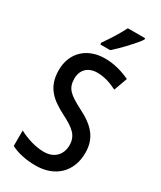

<svg xmlns="http://www.w3.org/2000/svg" viewBox="-234 -1018 925 1105"><g transform="rotate(30 228.0 -465.0)"><path d="M385 -931V-940H270C248 -896 214 -841 179 -792V-780H245C289 -818 359 -892 385 -931ZM417 -196C417 -294 366 -350 266 -400C180 -445 148 -469 148 -536C148 -592 184 -631 247 -631C289 -631 331 -619 379 -595L411 -684C360 -708 305 -724 246 -724C125 -725 45 -647 46 -532C46 -416 113 -368 195 -325C280 -282 316 -252 316 -188C316 -129 278 -82 206 -82C151 -82 90 -101 40 -128V-25C86 -1 144 10 205 10C333 10 417 -70 417 -196Z"/></g></svg>

Font: Noto Sans Tamil Condensed Medium
Style: Regular
Weight: 500
Width: 3
Designer: Jelle Bosma - Monotype Design Team
Foundry: Monotype Imaging Inc.
Version: Version 2.004